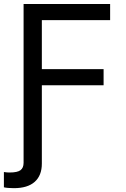

<svg xmlns="http://www.w3.org/2000/svg" viewBox="-32 -748 643 976"><path d="M-12.2 204.1V126.5Q-3.9 127.9 3.7 128.4Q11.2 128.9 16.6 128.9Q57.1 128.9 72.5 116.9Q87.9 105 87.9 79.6V-62.5H180.7V83.5Q180.7 144 144.5 176.3Q108.4 208.5 38.6 208.5Q22.9 208.5 9 207.3Q-4.9 206.1 -12.2 204.1ZM87.9 0V-727.5H527.8V-645.5H180.7V-396.5H494.6V-314.5H180.7V0Z"/></svg>

Font: Atlassian Sans
Style: Regular
Weight: 400
Designer: Rasmus Andersson
Foundry: Modifications by Atlassian Pty Ltd, manufactured by rsms
Version: Version 4.001;git-9221beed3